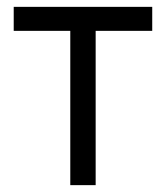

<svg xmlns="http://www.w3.org/2000/svg" viewBox="-20 -540 484 560"><path d="M185 0H259V-450H424V-520H20V-450H185Z"/></svg>

Font: Fixel Text Regular
Style: Regular
Weight: 400
Width: 4
Designer: AlfaBravo + MacPaw
Foundry: Kyrylo Tkachov, Marchela Mozhyna, Serhii Makarenko, Maria Weinstein, Zakhar Kryvoshyya
Version: Version 1.211